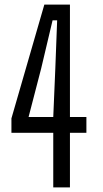

<svg xmlns="http://www.w3.org/2000/svg" viewBox="-20 -820 449 840"><path d="M213 0V-239H30V-302L174 -800H286V-308H358V-239H286V0ZM105 -308H213L222 -520L230 -731H210L160 -520Z"/></svg>

Font: Big Shoulders Display Medium
Style: Regular
Weight: 500
Designer: Patric King
Foundry: XO Type Co
Version: Version 1.000; ttfautohint (v1.8.2)